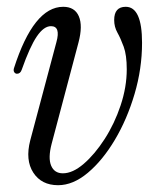

<svg xmlns="http://www.w3.org/2000/svg" viewBox="-20 -536 452 565"><path d="M151 9Q102 9 78 -28Q54 -65 69 -123L146 -412Q159 -459 130 -459Q109 -459 88.5 -429Q68 -399 44 -331Q40 -319 30 -319Q25 -319 22 -323.5Q19 -328 21 -335Q79 -516 166 -516Q200 -516 212 -488Q224 -460 211 -411L132 -113Q121 -71 130.5 -48.5Q140 -26 165 -26Q194 -26 226.5 -54Q259 -82 288 -127Q317 -172 335 -226Q353 -280 353 -332Q353 -374 344 -398.5Q335 -423 325.5 -440Q316 -457 316 -477Q316 -516 350 -516Q398 -516 398 -410Q398 -334 376 -259.5Q354 -185 318 -124.5Q282 -64 238.5 -27.5Q195 9 151 9Z"/></svg>

Font: Instrument Serif
Style: Italic
Weight: 400
Italic angle: -13°
Designer: Rodrigo Fuenzalida
Foundry: fragTYPE
Version: Version 1.000; ttfautohint (v1.8.4.7-5d5b);gftools[0.9.27]